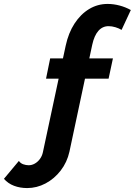

<svg xmlns="http://www.w3.org/2000/svg" viewBox="-86 -760 685 976"><path d="M52 196Q16 196 -14.5 184.5Q-45 173 -66 149L10 58Q18 70 32 75Q46 80 60 80Q76 80 91 71.5Q106 63 117 48Q128 33 132 14L212 -360H148L169 -463H234L248 -528Q262 -593 293 -640.5Q324 -688 367 -714Q410 -740 461 -740Q491 -740 521.5 -732Q552 -724 579 -709L532 -608Q519 -616 501 -621.5Q483 -627 466 -627Q435 -627 414 -603Q393 -579 383 -533L368 -463H488L466 -360H346L267 11Q255 65 222.5 107Q190 149 145.5 172.5Q101 196 52 196Z"/></svg>

Font: Raleway Thin
Style: Bold Italic
Weight: 700
Italic angle: -12°
Version: Version 4.026